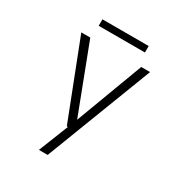

<svg xmlns="http://www.w3.org/2000/svg" viewBox="-190 -759 1030 1093"><g transform="rotate(30 325.0 -212.0)"><path d="M224 200 310 -16.5 319.5 4.5H294.5L98.5 -500H157.5L333.5 -39.5H320L492.5 -500H550.5L281.5 200ZM165.5 -582V-624.5H469.5V-582Z"/></g></svg>

Font: Trispace Thin ExtraLight
Style: Regular
Weight: 250
Version: Version 1.210